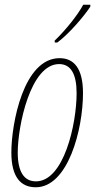

<svg xmlns="http://www.w3.org/2000/svg" viewBox="-20 -782 402 812"><path d="M211 -610 212 -602H222C269 -636 334 -711 362 -754V-762H332C310 -721 261 -658 211 -610ZM131 10C268 10 331 -235 331 -388C331 -491 294 -536 232 -536C79 -536 28 -258 28 -137C28 -33 68 10 131 10ZM132 -15C82 -15 55 -55 55 -137C55 -247 108 -511 230 -511C279 -511 304 -470 304 -388C304 -257 250 -15 132 -15Z"/></svg>

Font: Noto Sans ExtraCondensed Thin
Style: Italic
Weight: 100
Width: 2
Italic angle: -12°
Designer: Monotype Design Team
Foundry: Monotype Imaging Inc.
Version: Version 2.013